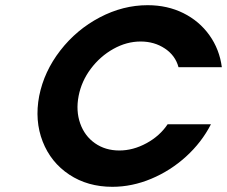

<svg xmlns="http://www.w3.org/2000/svg" viewBox="-20 -710 875 740"><path d="M131 -340Q150 -435 212.5 -515.5Q275 -596 364.5 -643Q454 -690 549 -690Q625 -690 686.5 -659.5Q748 -629 787 -574.5Q826 -520 835 -451H668Q656 -496 615.5 -523Q575 -550 522 -550Q468 -550 417 -521.5Q366 -493 330 -445Q294 -397 283 -340Q272 -283 289 -234.5Q306 -186 346 -158Q386 -130 440 -130Q493 -130 544.5 -158Q596 -186 626 -231H793Q757 -161 697 -106.5Q637 -52 563 -21Q489 10 413 10Q318 10 247 -37Q176 -84 144.5 -164.5Q113 -245 131 -340Z"/></svg>

Font: Teachers[wght] Italic
Style: Regular
Weight: 400
Designer: Alfredo Marco Pradil & Chank Diesel
Version: Version 1.000;Glyphs 3.1.2 (3151)